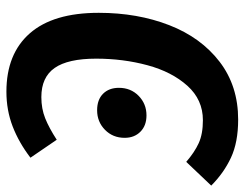

<svg xmlns="http://www.w3.org/2000/svg" viewBox="-120 -646 763 599"><g transform="rotate(-90 261.5 -346.5)"><path d="M-18 -69 56 -147Q86 -121 114.5 -108Q143 -95 186 -95Q250 -95 293.5 -143.5Q337 -192 357.5 -268Q378 -344 378 -428Q378 -516 349 -557.5Q320 -599 258 -599Q222 -599 192 -587Q162 -575 125 -551L69 -633Q116 -669 166.5 -688.5Q217 -708 275 -708Q393 -708 457 -635Q521 -562 521 -420Q521 -299 482.5 -200Q444 -101 368.5 -43Q293 15 188 15Q117 15 69 -7.5Q21 -30 -18 -69ZM131 -339Q131 -376 156 -400.5Q181 -425 217 -425Q250 -425 268.5 -406.5Q287 -388 287 -357Q287 -320 262 -295.5Q237 -271 201 -271Q169 -271 150 -290Q131 -309 131 -339Z"/></g></svg>

Font: Fira Sans Condensed SemiBold
Style: Italic
Weight: 600
Width: 3
Italic angle: -8°
Designer: bBox Type GmbH & Carrois Corporate GbR & Edenspiekermann AG
Foundry: bBox Type GmbH & Carrois Corporate GbR & Edenspiekermann AG
Version: Version 4.301